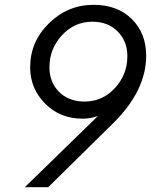

<svg xmlns="http://www.w3.org/2000/svg" viewBox="-20 -776 626 796"><path d="M368 -756Q467 -756 526.5 -697Q586 -638 586 -545Q586 -399 447 -263L180 0H83L386 -295Q356 -284 322 -284Q229 -284 167 -346.5Q105 -409 105 -497Q105 -603 183 -679.5Q261 -756 368 -756ZM331 -355Q405 -355 456.5 -411Q508 -467 508 -543Q508 -605 468 -645.5Q428 -686 363 -686Q289 -686 237 -630Q185 -574 185 -497Q185 -435 225 -395Q265 -355 331 -355Z"/></svg>

Font: Plus Jakarta Display Light
Style: Italic
Weight: 300
Italic angle: -12°
Designer: Gumpita Rahayu
Foundry: Tokotype Studio
Version: Version 1.000;hotconv 1.0.109;makeotfexe 2.5.65596